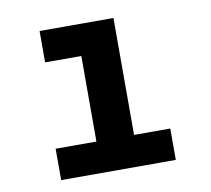

<svg xmlns="http://www.w3.org/2000/svg" viewBox="-64 -591 728 663"><g transform="rotate(-10 300.0 -260.0)"><path d="M99 0V-110H242V-410H115V-520H374V-110H501V0Z"/></g></svg>

Font: Iosevka HT Extrabold Extended
Style: Regular
Weight: 800
Width: 7
Monospace: yes
Designer: Belleve Invis
Foundry: Belleve Invis
Version: Version 32.3.0; ttfautohint (v1.8.4)